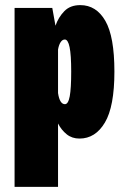

<svg xmlns="http://www.w3.org/2000/svg" viewBox="-20 -531 490 751"><path d="M37 200V-500H184.5L197 -430.5Q208.5 -463.5 231.5 -487.2Q254.5 -511 294 -511Q356.5 -511 392 -449.5Q427.5 -388 427.5 -251Q427.5 -114 390.2 -51.5Q353 11 291 11Q261.5 11 240.8 -5.8Q220 -22.5 207 -48V200ZM233.5 -376.5Q224 -376.5 217 -365.8Q210 -355 207 -337V-167Q213.5 -123.5 234 -123.5Q247 -123.5 252.8 -154.5Q258.5 -185.5 258.5 -251Q258.5 -316.5 252.2 -346.5Q246 -376.5 233.5 -376.5Z"/></svg>

Font: Trispace Condensed ExtraBold
Style: Regular
Weight: 800
Width: 3
Designer: Tyler Finck
Foundry: Etcetera Type Company
Version: Version 1.210; ttfautohint (v1.8.3)